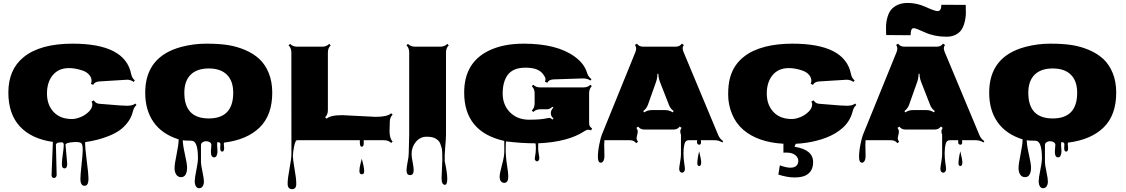

<svg xmlns="http://www.w3.org/2000/svg" viewBox="-20 -975 7831 1335"><path d="M338.4 243.7 347.7 11.7Q198.7 -9.3 118.4 -95.7Q38.1 -182.1 38.1 -331.5Q38.1 -490.7 142.6 -576.2Q257.8 -671.4 484.9 -671.4Q848.6 -671.4 891.6 -462.4Q897.5 -432.1 917.5 -416L909.2 -405.3Q885.7 -422.9 858.4 -420.4L670.4 -408.7Q637.7 -406.2 627.9 -384.8L611.8 -392.6Q616.7 -403.3 616.7 -411.1Q616.7 -436.5 599.9 -455.3Q583 -474.1 557.1 -483.4Q506.8 -501.5 459.5 -501.5Q387.2 -501.5 346.9 -452.4Q306.6 -403.3 306.6 -325Q306.6 -246.6 352.3 -197Q397.9 -147.5 480.5 -147.5Q506.8 -147.5 539.3 -160.4Q571.8 -173.3 596.9 -197.8Q622.1 -222.2 622.1 -249.5Q622.1 -257.3 616.7 -269L632.8 -277.3Q644.5 -255.4 670.7 -253.4Q696.8 -251.5 738.3 -248Q829.6 -239.7 865.2 -239.7Q900.9 -239.7 921.4 -254.9L929.2 -244.6Q911.1 -231 902.1 -194.1Q893.1 -157.2 867.2 -123.3Q841.3 -89.4 808.8 -67.1Q776.4 -44.9 733.4 -28.3Q659.7 1 571.8 13.2Q571.8 58.1 583.5 146.5Q595.2 234.9 595.2 264.2Q595.2 293.5 588.1 305.2Q581.1 316.9 567.4 316.9Q553.7 316.9 546.4 305.2Q539.1 293.5 539.1 267.8Q539.1 242.2 547.1 168.5Q555.2 94.7 555.2 69.8Q555.2 44.9 552.7 36.1Q550.3 27.3 546.9 22.7Q543.5 18.1 535.2 15.6Q516.1 10.7 489.3 13.2Q435.5 17.6 435.5 31.2L447.3 164.1Q447.3 195.8 428.7 195.8Q410.2 195.8 410.2 168.9Q410.2 142.1 416.7 97.7Q423.3 53.2 423.3 33.9Q423.3 14.6 410.6 14.6Q385.7 14.6 377.2 20Q368.7 25.4 368.7 29.8L374 241.2Q374 249.5 368.7 256.1Q363.3 262.7 355.5 262.7Q347.7 262.7 343 257.1Q338.4 251.5 338.4 243.7Z M1446.3 79.1 1449.7 32.2Q1449.7 20 1438 13.4Q1426.3 6.8 1412.6 6.8Q1398.9 6.8 1388.2 14.2Q1377.4 21.5 1377.4 35.2V147.5Q1377.4 171.9 1387.7 219.2Q1397.9 266.6 1397.9 286.9Q1397.9 307.1 1389.2 320.3Q1380.4 333.5 1365 333.5Q1349.6 333.5 1341.8 319.8Q1334 306.2 1334 284.2Q1334 262.2 1345.2 208Q1356.4 153.8 1356.4 124Q1356.4 3.4 1311.5 3.4Q1251 3.4 1251 -1.5V-0.5Q1251 33.2 1265.9 98.4Q1280.8 163.6 1280.8 191.9Q1280.8 220.2 1270.5 238.5Q1260.3 256.8 1239 256.8Q1217.8 256.8 1205.8 239.3Q1193.8 221.7 1193.8 193.6Q1193.8 165.5 1208 97.4Q1222.2 29.3 1222.2 -5.9Q1106.4 -42.5 1048.1 -125.5Q989.7 -208.5 989.7 -330.6Q989.7 -583.5 1244.6 -649.9Q1327.1 -671.4 1415.3 -671.4Q1503.4 -671.4 1565.2 -661.6Q1627 -651.9 1684.8 -627.2Q1742.7 -602.5 1783.4 -564.7Q1824.2 -526.9 1848.6 -467Q1873 -407.2 1873 -330.6Q1873 -174.3 1785.2 -88.6Q1697.3 -2.9 1538.1 16.6Q1536.1 20 1536.1 27.3L1538.6 54.2Q1538.6 79.1 1524.9 79.1Q1511.2 79.1 1511.2 55.2L1512.7 27.8Q1512.7 13.2 1491.7 13.2Q1489.7 17.6 1489.7 29.8L1492.2 77.1Q1492.2 91.8 1486.8 105.5Q1481.4 119.1 1468.8 119.1Q1446.3 119.1 1446.3 79.1ZM1261.7 -330.1Q1261.7 -151.4 1431.6 -151.4Q1601.6 -151.4 1601.6 -330.1Q1601.6 -412.1 1557.6 -455.6Q1513.7 -499 1431.6 -499Q1349.6 -499 1305.7 -455.6Q1261.7 -412.1 1261.7 -330.1Z M2690.4 -128.9 2688.5 -65.4Q2688.5 -12.2 2710 9.3L2699.7 19Q2681.2 0 2650.9 0H2508.8Q2509.3 6.8 2509.3 18.1Q2509.3 45.4 2495.6 45.4Q2481.9 45.4 2481.9 14.6Q2481.9 5.4 2482.4 0H2045.4Q2033.7 0 2025.1 42.2Q2016.6 84.5 2016.6 109.9Q2016.6 135.3 2028.3 200.9Q2040 266.6 2040 303.5Q2040 340.3 2011.2 340.3Q1980 340.3 1980 302.2Q1980 264.2 1993.2 196.5Q2006.3 128.9 2006.3 94.7L2005.9 -610.8Q2005.9 -640.6 1986.3 -659.7L1996.6 -669.9Q2016.6 -650.4 2045.4 -650.4H2220.2Q2250 -650.4 2269 -669.9L2279.3 -659.7Q2259.8 -640.6 2259.8 -610.8V-208Q2259.8 -178.7 2240.7 -159.7L2251 -149.4Q2275.9 -174.3 2359.9 -174.3L2591.3 -162.6Q2674.8 -162.6 2699.7 -187.5L2710 -177.7Q2690.4 -158.7 2690.4 -128.9ZM2479 212.9Q2479 191.9 2487.1 161.4Q2495.1 130.9 2495.6 128.4Q2496.6 133.3 2500.5 148.4Q2504.4 163.6 2506.3 171.9Q2512.2 196.8 2512.2 216.8Q2512.2 236.8 2495.6 236.8Q2479 236.8 2479 212.9Z M3050.3 263.2 3055.7 133.3Q3055.7 70.3 3051 53.7Q3046.4 37.1 3041.5 24.4Q3036.6 11.7 3028.8 3.9Q3021 -3.9 3010.3 -10.7Q2989.7 -24.4 2945.8 -24.4Q2901.9 -24.4 2871.8 11.2Q2841.8 46.9 2841.8 96.7Q2841.8 115.2 2849.1 152.1Q2856.4 189 2856.4 207.5Q2856.4 242.7 2831.5 242.7Q2806.6 242.7 2806.6 208.5Q2806.6 189.5 2814.2 151.4Q2821.8 113.3 2821.8 93.8L2825.2 -37.1V-610.8Q2825.2 -641.1 2806.2 -659.7L2815.9 -669.9Q2836.4 -650.4 2864.7 -650.4H3041.5Q3070.8 -650.4 3090.3 -669.9L3100.1 -659.7Q3081.1 -640.6 3081.1 -610.8V-39.6Q3081.1 -14.2 3075.7 48.1Q3070.3 110.4 3072.3 144H3071.8Q3089.8 225.1 3089.8 267.6Q3089.8 310.1 3073.7 310.1Q3050.3 310.1 3050.3 263.2Z M3828.6 -151.4Q3810.1 -166 3810.1 -185.5V-189.5Q3810.1 -209 3827.6 -226.6L3820.8 -232.9Q3803.2 -215.3 3784.2 -215.3H3736.8Q3707 -215.3 3688 -196.3L3677.7 -206.5Q3697.3 -226.1 3697.3 -254.9V-327.1Q3697.3 -356.4 3677.7 -376L3688 -385.7Q3706.5 -367.2 3736.8 -367.2H4036.6Q4066.9 -367.2 4085.4 -385.7L4094.7 -376Q4076.2 -357.4 4076.2 -327.1V-122.6Q4076.2 -107.4 4080.3 -98.4Q4084.5 -89.4 4097.2 -82.5L4089.4 -68.4Q4080.6 -72.8 4069.6 -72.8Q4058.6 -72.8 4044.4 -63.5Q3931.2 12.2 3722.2 21.5V68.4L3730 122.6Q3730 134.3 3725.1 140.6Q3720.2 147 3714.1 147Q3708 147 3703.1 141.1Q3698.2 135.3 3698.2 129.6Q3698.2 124 3700.2 114.3Q3706.1 84 3706.1 52.7Q3706.1 21.5 3701.7 21.5Q3606 21.5 3500.5 8.3Q3496.1 6.8 3496.1 60.5Q3496.1 114.3 3505.1 171.4Q3514.2 228.5 3514.2 251Q3514.2 296.4 3486.3 296.4Q3473.1 296.4 3463.6 286.1Q3454.1 275.9 3454.1 253.2Q3454.1 230.5 3470.2 172.1Q3486.3 113.8 3486.3 81.1V4.9Q3207.5 -57.6 3207.5 -331.5Q3207.5 -540 3379.4 -623Q3478.5 -671.4 3621.6 -671.4Q3852.5 -671.4 3976.1 -581.1Q4043 -532.2 4061.5 -469.7Q4070.3 -440.4 4092.8 -424.8L4085.4 -415Q4065.4 -429.7 4032.7 -429.7L3826.7 -422.9Q3795.9 -420.9 3785.2 -399.4L3769 -407.2Q3772.9 -415.5 3772.9 -426.3Q3772.9 -437 3756.3 -459.2Q3739.7 -481.4 3710.7 -492.9Q3681.6 -504.4 3634 -504.4Q3586.4 -504.4 3556.6 -490.7Q3526.9 -477.1 3509.3 -453.1Q3475.1 -404.8 3475.1 -325.2Q3475.1 -245.6 3526.1 -194.1Q3577.1 -142.6 3659.7 -142.6Q3742.2 -142.6 3785.2 -153.3Q3793 -155.3 3800.3 -155.3Q3807.6 -155.3 3822.8 -143.6Z M4181.2 31.2 4182.6 108.9Q4182.6 132.3 4175.3 144.3Q4168 156.2 4157.7 156.2Q4137.2 156.2 4137.2 116.7Q4137.2 77.1 4147 29.1Q4156.7 -19 4164.1 -37.1L4398.4 -613.8Q4403.3 -626.5 4403.3 -638.7Q4403.3 -650.9 4395 -662.6L4408.7 -671.4Q4422.9 -650.4 4452.6 -650.4H4677.2Q4706.5 -650.4 4720.7 -671.4L4734.9 -662.6Q4726.6 -650.9 4726.6 -640.1Q4726.6 -629.4 4732.4 -614.3L4973.6 -36.6Q4984.9 -9.3 5008.3 6.3L5002.4 15.6Q4978.5 0 4949.2 0H4853.5Q4854.5 10.7 4854.5 15.1Q4854.5 31.2 4841.3 31.2Q4835.4 31.2 4830.8 26.6Q4826.2 22 4826.2 13.4Q4826.2 4.9 4827.1 0H4768.1Q4746.6 0 4740.2 23.4Q4732.4 52.2 4732.4 89.6Q4732.4 127 4737.3 157.7Q4742.2 188.5 4742.2 200Q4742.2 211.4 4736.6 218.5Q4731 225.6 4722.7 225.6Q4714.4 225.6 4708.5 218.8Q4702.6 211.9 4702.6 199.7Q4702.6 187.5 4708.7 152.3Q4714.8 117.2 4714.8 99.6V-37.6Q4710 -50.8 4710 -62Q4710 -73.2 4718.8 -85.9L4706.1 -95.2Q4691.4 -74.2 4662.1 -74.2H4461.4Q4432.1 -74.2 4417.5 -94.7L4404.8 -85.9Q4414.1 -72.8 4414.1 -61.5Q4414.1 -50.3 4410.6 -37.6V-37.1Q4406.2 -20.5 4406.2 -11.7Q4406.2 -2.9 4416 11.2L4403.3 20.5Q4388.7 0 4359.4 0H4182.6Q4181.2 9.3 4181.2 31.2ZM4511.7 -209.5H4605Q4634.3 -209.5 4657.7 -193.8L4664.1 -203.1Q4641.1 -218.8 4630.9 -246.6L4568.8 -405.3Q4558.1 -433.1 4557.6 -461.9H4551.3Q4550.3 -429.7 4541.5 -405.3L4485.4 -247.1Q4475.1 -218.8 4452.6 -203.1L4459 -193.4Q4481.9 -209.5 4511.7 -209.5ZM4828.6 161.6Q4828.6 127.9 4841.3 77.1Q4855.5 135.7 4855.5 153.3Q4855.5 179.2 4842 179.2Q4828.6 179.2 4828.6 161.6Z M5301.8 -650.4Q5385.7 -671.4 5489.7 -671.4Q5853.5 -671.4 5896.5 -462.4Q5902.3 -432.1 5922.4 -416L5914.1 -405.3Q5893.1 -420.4 5868.7 -420.4Q5866.2 -420.4 5863.3 -420.4L5675.3 -408.7Q5642.6 -406.2 5632.8 -384.8L5616.7 -392.6Q5621.6 -403.3 5621.6 -411.1Q5621.6 -436.5 5604.7 -455.3Q5587.9 -474.1 5562 -483.4Q5511.7 -501.5 5464.4 -501.5Q5392.1 -501.5 5351.8 -452.4Q5311.5 -403.3 5311.5 -325Q5311.5 -246.6 5357.2 -197Q5402.8 -147.5 5485.4 -147.5Q5511.7 -147.5 5544.2 -160.4Q5576.7 -173.3 5601.8 -197.8Q5627 -222.2 5627 -249.5Q5627 -257.3 5621.6 -269L5637.7 -277.3Q5649.4 -255.4 5675.5 -253.4Q5701.7 -251.5 5743.2 -248Q5834.5 -239.7 5870.1 -239.7Q5905.8 -239.7 5926.3 -254.9L5934.1 -244.6Q5916 -231 5908 -199Q5899.9 -167 5883.1 -138.9Q5866.2 -110.8 5842.8 -89.1Q5819.3 -67.4 5789.3 -49.3Q5759.3 -31.2 5726.6 -18.6Q5693.8 -5.9 5657.2 3.4Q5588.4 21 5512.7 24.9L5504.4 45.4Q5633.8 65.4 5633.8 152.3Q5633.8 221.2 5577.6 246.6Q5550.8 258.8 5502.7 258.8Q5454.6 258.8 5392.1 238.8L5402.3 174.8Q5447.3 190.9 5475.1 190.9Q5522.9 190.9 5529.8 153.3Q5530.8 148.4 5530.8 143.1Q5530.8 137.7 5529.1 131.1Q5527.3 124.5 5521.7 116.2Q5516.1 107.9 5507.3 101.6Q5486.3 85.9 5446.3 85.9Q5434.1 85.9 5427.2 86.4V24.4Q5250 14.6 5147.9 -72.8Q5097.2 -116.2 5070.1 -181.9Q5043 -247.6 5043 -317.4Q5043 -387.2 5055.9 -433.8Q5068.8 -480.5 5091.6 -514.9Q5114.3 -549.3 5147.2 -576.4Q5180.2 -603.5 5218.3 -621.1Q5256.3 -638.7 5301.8 -650.4Z M6333 -779.3Q6311.5 -779.3 6311.5 -730L6142.1 -731.4Q6140.6 -745.6 6140.6 -784.7Q6140.6 -823.7 6152.1 -860.4Q6163.6 -897 6185.1 -917Q6225.6 -954.6 6292 -954.6Q6355 -954.6 6417.2 -926.3Q6479.5 -897.9 6499 -897.9Q6525.4 -897.9 6525.4 -941.9L6694.8 -940.9Q6695.8 -916.5 6695.8 -884.8Q6695.8 -853 6685.8 -815.7Q6675.8 -778.3 6657.2 -757.8Q6622.1 -719.7 6561 -719.7Q6477.5 -719.7 6412.4 -749.5Q6347.2 -779.3 6333 -779.3ZM5997.1 31.2 5998.5 108.9Q5998.5 132.3 5991.2 144.3Q5983.9 156.2 5973.6 156.2Q5953.1 156.2 5953.1 116.7Q5953.1 77.1 5962.9 29.1Q5972.7 -19 5980 -37.1L6214.4 -613.8Q6219.2 -626.5 6219.2 -638.7Q6219.2 -650.9 6210.9 -662.6L6224.6 -671.4Q6238.8 -650.4 6268.6 -650.4H6493.2Q6522.5 -650.4 6536.6 -671.4L6550.8 -662.6Q6542.5 -650.9 6542.5 -640.1Q6542.5 -629.4 6548.3 -614.3L6789.6 -36.6Q6800.8 -9.3 6824.2 6.3L6818.4 15.6Q6794.4 0 6765.1 0H6669.4Q6670.4 10.7 6670.4 15.1Q6670.4 31.2 6657.2 31.2Q6651.4 31.2 6646.7 26.6Q6642.1 22 6642.1 13.4Q6642.1 4.9 6643.1 0H6584Q6562.5 0 6556.2 23.4Q6548.3 52.2 6548.3 89.6Q6548.3 127 6553.2 157.7Q6558.1 188.5 6558.1 200Q6558.1 211.4 6552.5 218.5Q6546.9 225.6 6538.6 225.6Q6530.3 225.6 6524.4 218.8Q6518.6 211.9 6518.6 199.7Q6518.6 187.5 6524.7 152.3Q6530.8 117.2 6530.8 99.6V-37.6Q6525.9 -50.8 6525.9 -62Q6525.9 -73.2 6534.7 -85.9L6522 -95.2Q6507.3 -74.2 6478 -74.2H6277.3Q6248 -74.2 6233.4 -94.7L6220.7 -85.9Q6230 -72.8 6230 -61.5Q6230 -50.3 6226.6 -37.6V-37.1Q6222.2 -20.5 6222.2 -11.7Q6222.2 -2.9 6231.9 11.2L6219.2 20.5Q6204.6 0 6175.3 0H5998.5Q5997.1 9.3 5997.1 31.2ZM6327.6 -209.5H6420.9Q6450.2 -209.5 6473.6 -193.8L6480 -203.1Q6457 -218.8 6446.8 -246.6L6384.8 -405.3Q6374 -433.1 6373.5 -461.9H6367.2Q6366.2 -429.7 6357.4 -405.3L6301.3 -247.1Q6291 -218.8 6268.6 -203.1L6274.9 -193.4Q6297.9 -209.5 6327.6 -209.5ZM6644.5 161.6Q6644.5 127.9 6657.2 77.1Q6671.4 135.7 6671.4 153.3Q6671.4 179.2 6658 179.2Q6644.5 179.2 6644.5 161.6Z M7314.5 79.1 7317.9 32.2Q7317.9 20 7306.2 13.4Q7294.4 6.8 7280.8 6.8Q7267.1 6.8 7256.3 14.2Q7245.6 21.5 7245.6 35.2V147.5Q7245.6 171.9 7255.9 219.2Q7266.1 266.6 7266.1 286.9Q7266.1 307.1 7257.3 320.3Q7248.5 333.5 7233.2 333.5Q7217.8 333.5 7210 319.8Q7202.1 306.2 7202.1 284.2Q7202.1 262.2 7213.4 208Q7224.6 153.8 7224.6 124Q7224.6 3.4 7179.7 3.4Q7119.1 3.4 7119.1 -1.5V-0.5Q7119.1 33.2 7134 98.4Q7148.9 163.6 7148.9 191.9Q7148.9 220.2 7138.7 238.5Q7128.4 256.8 7107.2 256.8Q7085.9 256.8 7074 239.3Q7062 221.7 7062 193.6Q7062 165.5 7076.2 97.4Q7090.3 29.3 7090.3 -5.9Q6974.6 -42.5 6916.3 -125.5Q6857.9 -208.5 6857.9 -330.6Q6857.9 -583.5 7112.8 -649.9Q7195.3 -671.4 7283.4 -671.4Q7371.6 -671.4 7433.3 -661.6Q7495.1 -651.9 7553 -627.2Q7610.8 -602.5 7651.6 -564.7Q7692.4 -526.9 7716.8 -467Q7741.2 -407.2 7741.2 -330.6Q7741.2 -174.3 7653.3 -88.6Q7565.4 -2.9 7406.2 16.6Q7404.3 20 7404.3 27.3L7406.7 54.2Q7406.7 79.1 7393.1 79.1Q7379.4 79.1 7379.4 55.2L7380.9 27.8Q7380.9 13.2 7359.9 13.2Q7357.9 17.6 7357.9 29.8L7360.4 77.1Q7360.4 91.8 7355 105.5Q7349.6 119.1 7336.9 119.1Q7314.5 119.1 7314.5 79.1ZM7129.9 -330.1Q7129.9 -151.4 7299.8 -151.4Q7469.7 -151.4 7469.7 -330.1Q7469.7 -412.1 7425.8 -455.6Q7381.8 -499 7299.8 -499Q7217.8 -499 7173.8 -455.6Q7129.9 -412.1 7129.9 -330.1Z"/></svg>

Font: Nosifer
Style: Regular
Weight: 400
Version: Version 001.002